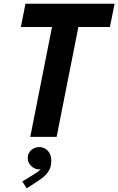

<svg xmlns="http://www.w3.org/2000/svg" viewBox="-20 -740 640 1038"><path d="M261.2 -594.2H92.8L117.7 -719.7H599.6L574.2 -594.2H403.8L286.1 0H143.6ZM100.6 241.2 158.2 205.6Q167.5 200.2 179.7 192.1Q191.9 184.1 199.7 174.8Q193.8 175.8 190.9 175.8Q176.3 175.8 162.1 167.5Q147.9 159.2 138.9 145Q129.9 130.9 129.9 113.8Q129.9 98.1 138.2 84.5Q146.5 70.8 160.9 63Q175.3 55.2 191.9 55.2Q209 55.2 224.1 63.7Q239.3 72.3 248.3 88.9Q257.3 105.5 257.3 128.9Q257.3 166.5 238.8 191.4Q220.2 216.3 187 237.3L124.5 278.3Z"/></svg>

Font: Reddit Sans Fudge
Style: Bold
Weight: 700
Italic angle: -11.25°
Designer: Stephen Hutchings
Version: Version 1.013